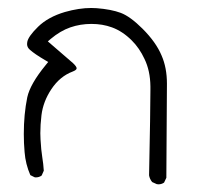

<svg xmlns="http://www.w3.org/2000/svg" viewBox="-20 -282 540 488"><path d="M378.4 186Q380.4 186.5 382.8 186.5Q390.6 186.5 397 182.1L402.8 169.9L404.3 -69.3Q404.3 -109.9 390.6 -141.1Q376.5 -174.8 342.3 -209Q311 -240.2 286.9 -249.3Q262.7 -258.3 225.6 -261.2Q218.8 -261.7 211.9 -261.7Q180.7 -261.7 145 -251.5Q102.1 -238.8 76.7 -213.9Q51.8 -189.5 49.3 -175.3Q48.8 -172.9 48.8 -169.9Q48.8 -161.6 56.2 -155.3Q68.4 -144.5 94.2 -129.4L102.5 -124.5L96.2 -116.7Q56.6 -68.4 49.3 -34.7Q40.5 8.3 40.5 58.6Q40.5 82 42.5 104.5Q44.9 135.3 57.1 163.1L67.9 168.5Q69.3 168.9 70.8 168.9Q79.6 168.9 85.9 164.1L91.3 151.9Q90.3 134.8 87.4 117.2Q84.5 99.6 83 72.3Q82.5 64.5 82.5 56.6Q82.5 35.2 85.4 10.7Q89.8 -24.4 110.8 -55.7Q132.3 -87.9 164.6 -100.1Q174.8 -104 174.8 -108.4Q174.8 -112.8 165.5 -121.6L101.6 -176.8L108.9 -183.1Q133.3 -203.6 158.7 -212.4Q184.1 -221.2 212.4 -221.2Q240.7 -221.2 264.6 -212.4Q291.5 -202.6 314.9 -179.2Q334.5 -159.7 347.2 -132.3Q361.8 -102.5 362.3 -62.5Q362.3 -58.1 362.3 -52.2Q362.3 -3.4 358.9 163.6Q360.4 172.9 366.7 180.7Z"/></svg>

Font: NaikaiFont
Style: Light
Weight: 300
Version: Version 1.89